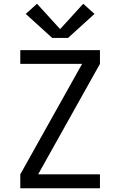

<svg xmlns="http://www.w3.org/2000/svg" viewBox="-20 -1002 640 1022"><path d="M88 0V-74L417 -662H88V-735H512V-662L183 -74H512V0ZM258 -800 117 -928 177 -982 300 -847 423 -982 483 -928 342 -800Z"/></svg>

Font: Iosevka SS04 Extended
Style: Regular
Weight: 400
Width: 7
Monospace: yes
Designer: Belleve Invis
Foundry: Belleve Invis
Version: Version 19.0.0; ttfautohint (v1.8.4)